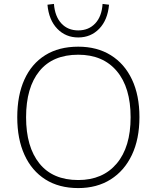

<svg xmlns="http://www.w3.org/2000/svg" viewBox="-20 -951 799 979"><path d="M68 -353Q68 -465 104.5 -545.5Q141 -626 210.5 -669.5Q280 -713 379 -713Q475 -713 545 -669.5Q615 -626 653 -545.5Q691 -465 691 -354Q691 -242 652.5 -161Q614 -80 544 -36Q474 8 379 8Q281 8 211.5 -36Q142 -80 105 -161Q68 -242 68 -353ZM113 -353Q113 -202 181 -117.5Q249 -33 379 -33Q504 -33 575 -117Q646 -201 646 -353Q646 -505 575.5 -588.5Q505 -672 379 -672Q249 -672 181 -588.5Q113 -505 113 -353ZM379 -760Q315 -760 272 -804.5Q229 -849 222 -927L255 -931Q260 -867 293 -831.5Q326 -796 379 -796Q432 -796 465.5 -831.5Q499 -867 503 -931L536 -927Q529 -849 486 -804.5Q443 -760 379 -760Z"/></svg>

Font: Mulish ExtraLight ExtraLight
Style: Regular
Weight: 250
Version: Version 3.603